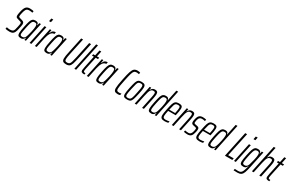

<svg xmlns="http://www.w3.org/2000/svg" viewBox="200 -2498 6727 4449"><g transform="rotate(30 3563.0 -273.5)"><path d="M-18 -5 -9 -51Q45 -39 79 -39Q117 -39 145.5 -52.5Q174 -66 185 -104Q193 -131 207 -194Q221 -257 221 -281Q221 -303 211.5 -311.5Q202 -320 175 -327L101 -349Q81 -354 71.5 -369.5Q62 -385 62 -414Q62 -429 66.5 -455Q71 -481 77 -509Q97 -607 132 -651.5Q167 -696 239 -696Q276 -696 305 -691.5Q334 -687 343 -682L334 -638Q323 -642 298.5 -645.5Q274 -649 253 -649Q218 -649 197 -639.5Q176 -630 164 -610Q145 -579 130 -515.5Q115 -452 115 -427Q115 -407 121 -400.5Q127 -394 146 -388L214 -369Q244 -360 259 -344Q274 -328 274 -290Q274 -263 249 -153Q236 -92 218.5 -57.5Q201 -23 171.5 -7.5Q142 8 93 8Q64 8 33 4.5Q2 1 -18 -5Z M306 -78Q306 -139 331 -255Q353 -366 372 -420.5Q391 -475 417.5 -496.5Q444 -518 491 -518Q530 -518 552.5 -502Q575 -486 574 -443H579L597 -510H639L530 0H490L501 -65H496Q478 -22 453.5 -7Q429 8 400 8Q350 8 328 -10.5Q306 -29 306 -78ZM498 -109Q517 -165 538 -258.5Q559 -352 559 -404Q559 -442 545.5 -458Q532 -474 501 -474Q467 -474 448.5 -459.5Q430 -445 415 -400.5Q400 -356 379 -255L373 -223Q364 -180 358 -145.5Q352 -111 352 -92Q352 -59 365.5 -47.5Q379 -36 410 -36Q442 -36 463.5 -53.5Q485 -71 498 -109Z M767 -663 784 -743H834L817 -663ZM629 0 736 -510H784L676 0Z M879 -510H919L905 -421H909Q932 -478 960 -498Q988 -518 1034 -518L1023 -467Q966 -467 930.5 -413.5Q895 -360 873 -259L818 0H771Z M998 -78Q998 -139 1023 -255Q1045 -366 1064 -420.5Q1083 -475 1109.5 -496.5Q1136 -518 1183 -518Q1222 -518 1244.5 -502Q1267 -486 1266 -443H1271L1289 -510H1331L1222 0H1182L1193 -65H1188Q1170 -22 1145.5 -7Q1121 8 1092 8Q1042 8 1020 -10.5Q998 -29 998 -78ZM1190 -109Q1209 -165 1230 -258.5Q1251 -352 1251 -404Q1251 -442 1237.5 -458Q1224 -474 1193 -474Q1159 -474 1140.5 -459.5Q1122 -445 1107 -400.5Q1092 -356 1071 -255L1065 -223Q1056 -180 1050 -145.5Q1044 -111 1044 -92Q1044 -59 1057.5 -47.5Q1071 -36 1102 -36Q1134 -36 1155.5 -53.5Q1177 -71 1190 -109Z M1497 -87Q1497 -120 1504.5 -166Q1512 -212 1530 -295L1613 -688H1663L1572 -262Q1546 -143 1546 -100Q1546 -65 1559.5 -52Q1573 -39 1608 -39Q1647 -39 1667.5 -56.5Q1688 -74 1701.5 -117.5Q1715 -161 1737 -262L1827 -688H1878L1794 -295Q1765 -159 1746 -100.5Q1727 -42 1696.5 -17Q1666 8 1607 8Q1548 8 1522.5 -13.5Q1497 -35 1497 -87Z M1827 0 1983 -743H2031L1874 0Z M1999 -63Q1999 -83 2013 -153L2079 -468H2028L2037 -510H2089L2120 -658H2168L2137 -510H2198L2189 -468H2128L2060 -149Q2048 -94 2048 -68Q2048 -54 2059.5 -46.5Q2071 -39 2103 -39L2095 0Q2041 0 2020 -14.5Q1999 -29 1999 -63Z M2268 -510H2308L2294 -421H2298Q2321 -478 2349 -498Q2377 -518 2423 -518L2412 -467Q2355 -467 2319.5 -413.5Q2284 -360 2262 -259L2207 0H2160Z M2387 -78Q2387 -139 2412 -255Q2434 -366 2453 -420.5Q2472 -475 2498.5 -496.5Q2525 -518 2572 -518Q2611 -518 2633.5 -502Q2656 -486 2655 -443H2660L2678 -510H2720L2611 0H2571L2582 -65H2577Q2559 -22 2534.5 -7Q2510 8 2481 8Q2431 8 2409 -10.5Q2387 -29 2387 -78ZM2579 -109Q2598 -165 2619 -258.5Q2640 -352 2640 -404Q2640 -442 2626.5 -458Q2613 -474 2582 -474Q2548 -474 2529.5 -459.5Q2511 -445 2496 -400.5Q2481 -356 2460 -255L2454 -223Q2445 -180 2439 -145.5Q2433 -111 2433 -92Q2433 -59 2446.5 -47.5Q2460 -36 2491 -36Q2523 -36 2544.5 -53.5Q2566 -71 2579 -109Z M2882 -96Q2882 -133 2890.5 -188.5Q2899 -244 2919 -344Q2950 -498 2974.5 -570.5Q2999 -643 3031.5 -669.5Q3064 -696 3121 -696Q3140 -696 3161.5 -692Q3183 -688 3194 -683L3185 -640Q3151 -649 3129 -649Q3083 -649 3060 -629Q3037 -609 3018.5 -548.5Q3000 -488 2970 -344Q2948 -237 2939.5 -186.5Q2931 -136 2931 -107Q2931 -66 2946.5 -52.5Q2962 -39 3000 -39Q3031 -39 3060 -48L3051 -3Q3040 2 3023 5Q3006 8 2993 8Q2933 8 2907.5 -14Q2882 -36 2882 -96Z M3131 -82Q3131 -135 3157 -254Q3182 -372 3200 -424Q3218 -476 3246.5 -497Q3275 -518 3329 -518Q3390 -518 3414.5 -497.5Q3439 -477 3439 -422Q3439 -395 3432.5 -356Q3426 -317 3413 -254Q3387 -135 3369.5 -84Q3352 -33 3324 -12.5Q3296 8 3242 8Q3180 8 3155.5 -10.5Q3131 -29 3131 -82ZM3364 -254Q3379 -324 3385 -360.5Q3391 -397 3391 -419Q3391 -452 3377.5 -464Q3364 -476 3332 -476Q3293 -476 3274 -461Q3255 -446 3241.5 -403Q3228 -360 3205 -254Q3191 -186 3184.5 -149.5Q3178 -113 3178 -90Q3178 -57 3191.5 -45.5Q3205 -34 3238 -34Q3276 -34 3296 -49.5Q3316 -65 3330 -108.5Q3344 -152 3364 -254Z M3549 -510H3590L3579 -442H3583Q3615 -518 3688 -518Q3732 -518 3751.5 -499.5Q3771 -481 3771 -438Q3771 -404 3756 -326L3687 0H3639L3704 -310Q3712 -348 3717 -378.5Q3722 -409 3722 -426Q3722 -455 3711 -464.5Q3700 -474 3670 -474Q3632 -474 3609.5 -447.5Q3587 -421 3574.5 -380.5Q3562 -340 3546 -266L3489 0H3442Z M3795 -78Q3795 -132 3820 -255Q3843 -367 3861.5 -421Q3880 -475 3907 -496.5Q3934 -518 3980 -518Q4022 -518 4042 -502Q4062 -486 4062 -450H4067L4128 -743H4176L4019 0H3979L3990 -65H3985Q3954 8 3890 8Q3838 8 3816.5 -10.5Q3795 -29 3795 -78ZM3987 -109Q4006 -161 4027 -257Q4048 -353 4048 -404Q4048 -442 4034.5 -458Q4021 -474 3990 -474Q3955 -474 3937 -459Q3919 -444 3904 -399.5Q3889 -355 3868 -255Q3842 -131 3842 -92Q3842 -58 3855 -47Q3868 -36 3899 -36Q3962 -36 3987 -109Z M4128 -90Q4128 -137 4152 -254Q4175 -367 4192 -418.5Q4209 -470 4239.5 -494Q4270 -518 4328 -518Q4384 -518 4407.5 -499.5Q4431 -481 4431 -436Q4431 -375 4403 -256L4400 -241H4197Q4175 -137 4175 -97Q4175 -62 4192 -48Q4209 -34 4247 -34Q4270 -34 4300 -38Q4330 -42 4348 -47L4338 -4Q4321 1 4293.5 4.5Q4266 8 4242 8Q4181 8 4154.5 -14Q4128 -36 4128 -90ZM4362 -279 4368 -306Q4385 -387 4385 -425Q4385 -456 4372 -466Q4359 -476 4330 -476Q4291 -476 4271.5 -462.5Q4252 -449 4239 -410.5Q4226 -372 4206 -279Z M4541 -510H4582L4571 -442H4575Q4607 -518 4680 -518Q4724 -518 4743.5 -499.5Q4763 -481 4763 -438Q4763 -404 4748 -326L4679 0H4631L4696 -310Q4704 -348 4709 -378.5Q4714 -409 4714 -426Q4714 -455 4703 -464.5Q4692 -474 4662 -474Q4624 -474 4601.5 -447.5Q4579 -421 4566.5 -380.5Q4554 -340 4538 -266L4481 0H4434Z M4756 -4 4765 -46Q4777 -43 4803.5 -39Q4830 -35 4852 -35Q4896 -35 4918 -61Q4940 -87 4952 -141Q4960 -181 4960 -198Q4960 -215 4953.5 -220.5Q4947 -226 4930 -230L4867 -244Q4841 -250 4829 -265Q4817 -280 4817 -308Q4817 -337 4825 -372Q4842 -455 4876 -486.5Q4910 -518 4970 -518Q4996 -518 5021 -514.5Q5046 -511 5062 -506L5053 -463Q5009 -475 4969 -475Q4933 -475 4910 -454Q4887 -433 4874 -378Q4866 -343 4866 -322Q4866 -305 4872.5 -298Q4879 -291 4894 -288L4960 -274Q4985 -268 4997.5 -255Q5010 -242 5010 -213Q5010 -201 5007.5 -180.5Q5005 -160 5000 -139Q4983 -60 4951 -26Q4919 8 4854 8Q4827 8 4797.5 4Q4768 0 4756 -4Z M5058 -90Q5058 -137 5082 -254Q5105 -367 5122 -418.5Q5139 -470 5169.5 -494Q5200 -518 5258 -518Q5314 -518 5337.5 -499.5Q5361 -481 5361 -436Q5361 -375 5333 -256L5330 -241H5127Q5105 -137 5105 -97Q5105 -62 5122 -48Q5139 -34 5177 -34Q5200 -34 5230 -38Q5260 -42 5278 -47L5268 -4Q5251 1 5223.5 4.5Q5196 8 5172 8Q5111 8 5084.5 -14Q5058 -36 5058 -90ZM5292 -279 5298 -306Q5315 -387 5315 -425Q5315 -456 5302 -466Q5289 -476 5260 -476Q5221 -476 5201.5 -462.5Q5182 -449 5169 -410.5Q5156 -372 5136 -279Z M5382 -78Q5382 -132 5407 -255Q5430 -367 5448.5 -421Q5467 -475 5494 -496.5Q5521 -518 5567 -518Q5609 -518 5629 -502Q5649 -486 5649 -450H5654L5715 -743H5763L5606 0H5566L5577 -65H5572Q5541 8 5477 8Q5425 8 5403.5 -10.5Q5382 -29 5382 -78ZM5574 -109Q5593 -161 5614 -257Q5635 -353 5635 -404Q5635 -442 5621.5 -458Q5608 -474 5577 -474Q5542 -474 5524 -459Q5506 -444 5491 -399.5Q5476 -355 5455 -255Q5429 -131 5429 -92Q5429 -58 5442 -47Q5455 -36 5486 -36Q5549 -36 5574 -109Z M5856 0 6002 -688H6052L5915 -48H6064L6053 0Z M6237 -663 6254 -743H6304L6287 -663ZM6099 0 6206 -510H6254L6146 0Z M6198 193 6207 150Q6245 154 6295 154Q6337 154 6361 140Q6385 126 6401 94Q6417 62 6435 -2L6444 -34Q6446 -41 6448.5 -49Q6451 -57 6453 -65H6448Q6433 -28 6409.5 -10Q6386 8 6352 8Q6300 8 6278 -10.5Q6256 -29 6256 -78Q6256 -107 6262.5 -147.5Q6269 -188 6282 -255Q6305 -366 6324 -420.5Q6343 -475 6369.5 -496.5Q6396 -518 6443 -518Q6482 -518 6504.5 -502Q6527 -486 6527 -443H6531L6549 -510H6591L6500 -79Q6476 35 6455 91Q6434 147 6399.5 171.5Q6365 196 6303 196Q6254 196 6198 193ZM6451 -113Q6470 -172 6491 -264.5Q6512 -357 6512 -402Q6512 -442 6498.5 -458Q6485 -474 6456 -474Q6420 -474 6400.5 -459Q6381 -444 6366 -399.5Q6351 -355 6330 -255Q6304 -128 6304 -92Q6304 -59 6317.5 -47.5Q6331 -36 6362 -36Q6394 -36 6416 -54.5Q6438 -73 6451 -113Z M6734 -743H6782L6721 -454H6726Q6739 -482 6761.5 -500Q6784 -518 6823 -518Q6868 -518 6887.5 -499.5Q6907 -481 6907 -436Q6907 -405 6892 -326L6823 0H6775L6840 -310Q6848 -348 6853 -378.5Q6858 -409 6858 -426Q6858 -455 6846 -464.5Q6834 -474 6805 -474Q6769 -474 6746.5 -449Q6724 -424 6711.5 -385.5Q6699 -347 6685 -284L6625 0H6578Z M6945 -63Q6945 -83 6959 -153L7025 -468H6974L6983 -510H7035L7066 -658H7114L7083 -510H7144L7135 -468H7074L7006 -149Q6994 -94 6994 -68Q6994 -54 7005.5 -46.5Q7017 -39 7049 -39L7041 0Q6987 0 6966 -14.5Q6945 -29 6945 -63Z"/></g></svg>

Font: Saira Ultra Condensed Light
Style: Italic
Weight: 300
Width: 1
Italic angle: -12°
Designer: Hector Gatti with collaboration of the Omnibus-Type team
Foundry: Omnibus-Type
Version: Version 1.001; ttfautohint (v1.8)